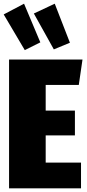

<svg xmlns="http://www.w3.org/2000/svg" viewBox="-21 -1018 471 1038"><path d="M425 -696 405 -559H226V-420H384V-286H226V-139H417V0H28V-696ZM109 -998 197 -789 113 -747 -1 -940ZM275 -998 357 -787 270 -751 162 -945Z"/></svg>

Font: Fira Sans Extra Condensed Black
Style: Regular
Weight: 900
Width: 1
Designer: Carrois Corporate & Edenspiekermann AG
Foundry: Carrois Corporate GbR & Edenspiekermann AG
Version: Version 4.203